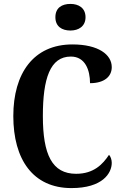

<svg xmlns="http://www.w3.org/2000/svg" viewBox="-20 -951 627 981"><path d="M340 -795C381 -795 417 -816 417 -863C417 -911 381 -931 340 -931C296 -931 263 -911 263 -863C263 -816 296 -795 340 -795ZM345 10C504 10 551 -66 551 -119C551 -135 545 -152 537 -160C506 -113 460 -63 369 -63C246 -63 199 -161 199 -358C199 -550 236 -662 342 -662C416 -662 440 -592 440 -526C513 -526 551 -560 551 -608C551 -672 483 -724 350 -724C151 -724 48 -576 48 -358C48 -137 148 10 345 10Z"/></svg>

Font: Noto Serif Ethiopic Condensed
Style: Bold
Weight: 700
Width: 3
Designer: Monotype Design Team
Foundry: Monotype Imaging Inc.
Version: Version 2.102